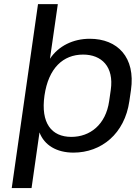

<svg xmlns="http://www.w3.org/2000/svg" viewBox="-20 -739 688 942"><path d="M134.8 183.6 173.8 -89.4C197.3 -26.4 258.3 9.8 340.3 9.8C477.1 9.8 591.8 -82.5 614.7 -243.2L622.6 -297.4C645.5 -457.5 557.1 -548.8 420.4 -548.8C338.9 -548.8 267.1 -513.7 225.1 -450.7L263.7 -718.8H166.5L37.6 183.6ZM330.1 -67.4C232.4 -67.4 179.2 -135.3 198.2 -270C217.8 -405.3 290 -471.2 387.7 -471.2C478 -471.2 540 -412.6 523.4 -297.4L515.6 -243.2C499 -126.5 420.9 -67.4 330.1 -67.4Z"/></svg>

Font: Winston
Style: Italic
Weight: 400
Italic angle: -8.13011°
Designer: Vernon Adams, Kim Jin-seong, David Berlow, Cristiano Sobral
Foundry: The Winston Project Authors
Version: Version 3.004